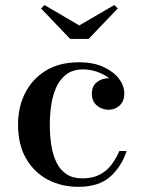

<svg xmlns="http://www.w3.org/2000/svg" viewBox="-20 -710 556 740"><path d="M282 10Q216 10 163.5 -18Q111 -46 80.2 -99.5Q49.5 -153 49.5 -230Q49.5 -297 76.8 -351.2Q104 -405.5 156.5 -437.8Q209 -470 285 -470Q338.5 -470 377.5 -452.5Q416.5 -435 437.8 -407.5Q459 -380 459 -350Q459 -320 441.2 -303.5Q423.5 -287 398 -287Q384 -287 369 -293.5Q354 -300 344 -313.5Q334 -327 334 -349Q334 -378 353.2 -393.2Q372.5 -408.5 398 -408.5Q422 -408.5 440 -393.8Q458 -379 458 -350H432Q432 -370.5 420.2 -387.5Q408.5 -404.5 389 -416.8Q369.5 -429 346.5 -435.8Q323.5 -442.5 301 -442.5Q260.5 -442.5 235 -422.8Q209.5 -403 195.8 -371.2Q182 -339.5 177 -302.5Q172 -265.5 172 -230Q172 -187 178 -149.2Q184 -111.5 198 -83.2Q212 -55 236.2 -38.8Q260.5 -22.5 297 -22.5Q335.5 -22.5 362.5 -36Q389.5 -49.5 408.2 -73.5Q427 -97.5 440 -128H468Q448.5 -68 404.8 -29Q361 10 282 10ZM250.5 -560 138 -677.5 151.5 -690.5 285.5 -612 420.5 -690.5 434 -677.5 321.5 -560Z"/></svg>

Font: Bodoni Moda SC 9pt Medium
Style: Regular
Weight: 500
Designer: Owen Earl
Foundry: indestructible type
Version: Version 2.005